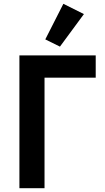

<svg xmlns="http://www.w3.org/2000/svg" viewBox="-20 -989 550 1009"><path d="M82 -698H483V-581H214V0H82ZM295 -744 218 -782 313 -969 421 -915Z"/></svg>

Font: Plexus Sans SemiBold
Style: Regular
Weight: 600
Version: Version 2.001;PS 002.001;hotconv 1.0.70;makeotf.lib2.5.58329